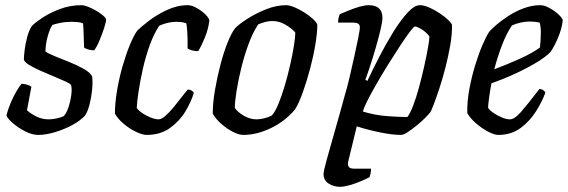

<svg xmlns="http://www.w3.org/2000/svg" viewBox="-20 -520 2189 740"><path d="M127 0Q104 0 77.5 -13.5Q51 -27 30 -45Q9 -63 5 -75Q11 -100 22 -125.5Q33 -151 44.5 -170Q56 -189 63 -197Q73 -197 84.5 -193.5Q96 -190 101 -186Q98 -169 93.5 -146Q89 -123 84 -95Q98 -82 120 -71Q142 -60 168 -60Q182 -60 198 -63.5Q214 -67 225 -72Q235 -81 243 -104Q251 -127 254.5 -152Q258 -177 254 -192Q252 -197 233.5 -205.5Q215 -214 189.5 -224.5Q164 -235 138 -246.5Q112 -258 93.5 -269Q75 -280 72 -290Q72 -303 75 -327.5Q78 -352 85 -378Q92 -404 103 -420Q113 -431 141 -450Q169 -469 209 -484.5Q249 -500 294 -500Q304 -500 319.5 -494Q335 -488 351 -478.5Q367 -469 378 -459.5Q389 -450 389 -444Q389 -436 381.5 -412.5Q374 -389 363.5 -364Q353 -339 343 -326Q331 -326 319.5 -329.5Q308 -333 304 -337Q303 -356 302.5 -384Q302 -412 300 -430Q290 -434 277.5 -435Q265 -436 255 -436Q232 -436 211 -431.5Q190 -427 182 -424Q172 -409 164 -380.5Q156 -352 155 -322Q165 -314 191 -303.5Q217 -293 247 -281Q277 -269 302 -255Q327 -241 335 -226Q338 -203 335 -173.5Q332 -144 325 -117Q318 -90 308 -75Q290 -55 258.5 -38Q227 -21 191.5 -10.5Q156 0 127 0Z M545 0Q529 0 504 -12Q479 -24 456.5 -43Q434 -62 423 -82Q423 -125 431.5 -173.5Q440 -222 453 -267Q466 -312 481 -348Q496 -384 509 -402Q523 -416 553.5 -439.5Q584 -463 623.5 -481.5Q663 -500 704 -500Q719 -500 738.5 -489Q758 -478 772 -464Q786 -450 787 -441Q783 -408 769.5 -375Q756 -342 744 -323Q730 -323 719.5 -326Q709 -329 703 -333Q703 -342 703 -361.5Q703 -381 701.5 -401Q700 -421 698 -430Q688 -434 677.5 -435Q667 -436 659 -436Q644 -436 626.5 -432Q609 -428 594 -421Q573 -390 557 -345.5Q541 -301 530.5 -254Q520 -207 514 -167Q508 -127 507 -104Q518 -88 545.5 -74Q573 -60 591 -60Q602 -60 617.5 -73.5Q633 -87 649 -106.5Q665 -126 679.5 -145Q694 -164 704 -175Q712 -175 718.5 -171Q725 -167 727 -162Q717 -128 694.5 -90.5Q672 -53 635 -26.5Q598 0 545 0Z M918 0Q901 0 877.5 -12Q854 -24 832.5 -43Q811 -62 800 -82Q800 -124 808.5 -173Q817 -222 829.5 -270Q842 -318 857 -355.5Q872 -393 886 -411Q900 -426 932.5 -447Q965 -468 1005 -484Q1045 -500 1082 -500Q1096 -500 1115 -492Q1134 -484 1153 -472Q1172 -460 1186 -447Q1200 -434 1203 -425Q1203 -394 1195.5 -348.5Q1188 -303 1175 -254.5Q1162 -206 1147 -164Q1132 -122 1117 -98Q1078 -52 1023.5 -26Q969 0 918 0ZM969 -60Q981 -60 998 -64Q1015 -68 1028 -75Q1041 -90 1053.5 -120.5Q1066 -151 1077.5 -190Q1089 -229 1098 -268.5Q1107 -308 1112.5 -341.5Q1118 -375 1118 -395Q1103 -412 1079 -425.5Q1055 -439 1030 -439Q1017 -439 1003 -435.5Q989 -432 975 -426Q954 -394 937.5 -349Q921 -304 909.5 -256.5Q898 -209 891.5 -168Q885 -127 885 -104Q897 -87 920.5 -73.5Q944 -60 969 -60Z M1290 200Q1266 200 1246.5 187.5Q1227 175 1227 150Q1227 141 1239 96.5Q1251 52 1270 -13.5Q1289 -79 1309 -153Q1318 -182 1327.5 -223Q1337 -264 1346 -304.5Q1355 -345 1361 -375.5Q1367 -406 1367 -414Q1367 -425 1360 -429Q1353 -433 1339 -433H1283Q1283 -442 1285 -451Q1287 -460 1289 -465Q1305 -472 1326 -480.5Q1347 -489 1367 -494.5Q1387 -500 1401 -500Q1454 -500 1454 -451Q1454 -436 1446 -403Q1438 -370 1427 -332Q1416 -294 1405 -261Q1394 -228 1388 -213L1396 -208Q1416 -251 1442 -301.5Q1468 -352 1496 -397Q1524 -442 1550.5 -471Q1577 -500 1598 -500Q1614 -500 1634.5 -491Q1655 -482 1674.5 -469Q1694 -456 1707 -443.5Q1720 -431 1722 -425Q1723 -390 1715.5 -346.5Q1708 -303 1696.5 -258.5Q1685 -214 1672.5 -176.5Q1660 -139 1650.5 -114.5Q1641 -90 1638 -87Q1632 -79 1617.5 -64.5Q1603 -50 1585 -35.5Q1567 -21 1551 -10.5Q1535 0 1525 0Q1493 0 1446 -9.5Q1399 -19 1355 -33L1322 103Q1316 130 1344 130H1410Q1410 147 1404 163Q1391 170 1369.5 179Q1348 188 1326.5 194Q1305 200 1290 200ZM1550 -69Q1560 -81 1572 -112Q1584 -143 1595 -183.5Q1606 -224 1615 -264.5Q1624 -305 1629.5 -336Q1635 -367 1635 -379Q1630 -388 1619 -397Q1608 -406 1596.5 -412Q1585 -418 1579 -418Q1575 -418 1559.5 -397.5Q1544 -377 1522 -343.5Q1500 -310 1476 -271.5Q1452 -233 1430.5 -195.5Q1409 -158 1395 -130Q1381 -102 1379 -90Q1425 -76 1471 -72.5Q1517 -69 1550 -69Z M1900 0Q1886 0 1862.5 -12Q1839 -24 1816 -43.5Q1793 -63 1781 -84Q1780 -129 1789 -177Q1798 -225 1811.5 -269Q1825 -313 1839.5 -346.5Q1854 -380 1865 -397Q1874 -408 1894 -425Q1914 -442 1941 -459.5Q1968 -477 1999.5 -488.5Q2031 -500 2063 -500Q2078 -500 2098 -489Q2118 -478 2133 -464Q2148 -450 2149 -441Q2145 -408 2130.5 -374Q2116 -340 2102 -320Q2084 -301 2047.5 -279Q2011 -257 1965.5 -236Q1920 -215 1874 -199Q1868 -166 1865 -143Q1862 -120 1861 -105Q1868 -94 1883 -84Q1898 -74 1915 -67Q1932 -60 1945 -60Q1963 -60 1987.5 -88Q2012 -116 2059 -177Q2067 -177 2073.5 -172.5Q2080 -168 2082 -163Q2070 -130 2046.5 -92Q2023 -54 1987 -27Q1951 0 1900 0ZM1885 -253Q1936 -272 1984.5 -294Q2033 -316 2061 -337Q2064 -362 2064 -382Q2065 -396 2064 -409Q2063 -422 2060 -433Q2051 -435 2041.5 -436Q2032 -437 2022 -437Q2004 -437 1986.5 -433Q1969 -429 1953 -422Q1931 -389 1914 -344Q1897 -299 1885 -253Z"/></svg>

Font: Texturina
Style: Italic
Weight: 400
Italic angle: -11°
Designer: Guillermo Torres Carreño
Foundry: Omnibus-Type
Version: Version 1.002; ttfautohint (v1.8.3)